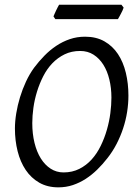

<svg xmlns="http://www.w3.org/2000/svg" viewBox="-20 -787 585 822"><path d="M457 -369.1Q457 -410.2 448.2 -446.5Q439.5 -482.9 422.4 -510Q405.3 -537.1 380.4 -553Q355.5 -568.8 323.2 -568.8Q286.1 -568.8 256.6 -554.4Q227.1 -540 204.1 -516.1Q181.2 -492.2 165 -460.4Q148.9 -428.7 138.4 -394.5Q127.9 -360.4 123 -325.4Q118.2 -290.5 118.2 -259.8Q118.2 -214.4 127.7 -175.5Q137.2 -136.7 154.8 -108.6Q172.4 -80.6 197 -64.7Q221.7 -48.8 252 -48.8Q289.6 -48.8 319.6 -64Q349.6 -79.1 372.3 -104.2Q395 -129.4 411.1 -162.4Q427.2 -195.3 437.5 -231Q447.8 -266.6 452.4 -302.2Q457 -337.9 457 -369.1ZM529.8 -377.9Q529.8 -343.3 524.2 -307.6Q518.6 -272 507.1 -237.3Q495.6 -202.6 478.8 -170.2Q461.9 -137.7 439.9 -109.9Q419.4 -83.5 396.2 -60.8Q373 -38.1 346.9 -21.2Q320.8 -4.4 291.7 5.4Q262.7 15.1 230 15.1Q183.1 15.1 148.2 -4.9Q113.3 -24.9 90.1 -59.3Q66.9 -93.8 55.4 -139.6Q43.9 -185.5 43.9 -236.8Q43.9 -267.6 49.6 -302Q55.2 -336.4 65.7 -370.8Q76.2 -405.3 91.3 -437.7Q106.4 -470.2 126 -497.1Q146.5 -524.4 170.2 -548.6Q193.8 -572.8 220.9 -590.8Q248 -608.9 278.8 -619.4Q309.6 -629.9 344.2 -629.9Q392.1 -629.9 427.2 -609.9Q462.4 -589.8 485.1 -555.4Q507.8 -521 518.8 -475.1Q529.8 -429.2 529.8 -377.9ZM509.3 -754.4Q507.8 -749 504.6 -742.2Q501.5 -735.4 497.8 -728.5Q494.1 -721.7 490.7 -715.3Q487.3 -709 484.9 -705.1H216.8L209 -716.8Q210.9 -721.7 213.9 -728.3Q216.8 -734.9 220 -741.7Q223.1 -748.5 226.6 -755.1Q230 -761.7 232.9 -766.6H500L509.3 -754.4Z"/></svg>

Font: Gentium
Style: Italic
Weight: 400
Italic angle: -7°
Designer: J. Victor Gaultney
Version: Version 1.02; 2005; OFL release